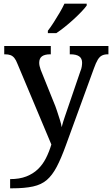

<svg xmlns="http://www.w3.org/2000/svg" viewBox="-20 -786 609 1043"><path d="M35 187Q86 187 123 172.5Q160 158 186 133Q212 108 229.5 73.5Q247 39 259 -1L75 -439Q67 -460 58 -471Q49 -482 37 -486.5Q25 -491 6 -491H3V-536H256V-491H253Q223 -491 208 -480Q193 -469 193 -445Q193 -437 195 -427.5Q197 -418 201 -407L271 -233Q281 -210 289.5 -184Q298 -158 305.5 -134.5Q313 -111 315 -95Q322 -123 332 -151.5Q342 -180 351 -207L417 -400Q422 -411 424 -423.5Q426 -436 426 -445Q426 -469 410 -480Q394 -491 362 -491H359V-536H569V-491H566Q547 -491 534 -484.5Q521 -478 511 -461.5Q501 -445 490 -414L338 3Q312 75 288 120.5Q264 166 234.5 191.5Q205 217 159.5 227Q114 237 46 237H35ZM240 -619Q255 -638 271.5 -664Q288 -690 304 -717Q320 -744 330 -766H451V-756Q442 -743 423 -723Q404 -703 380 -681Q356 -659 331.5 -639.5Q307 -620 286 -606H240Z"/></svg>

Font: Noto Serif Hebrew Medium
Style: Regular
Weight: 500
Version: Version 2.003